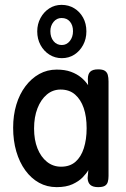

<svg xmlns="http://www.w3.org/2000/svg" viewBox="-20 -760 518 789"><path d="M383 9Q362 9 351.5 0Q341 -9 340 -28L343 -61Q335 -47 319.5 -31Q304 -15 278 -3Q252 9 213 9Q173 9 140.5 -9Q108 -27 84 -60Q60 -93 47 -137.5Q34 -182 34 -235Q34 -286 47 -329.5Q60 -373 84.5 -405.5Q109 -438 141.5 -456Q174 -474 213 -474Q247 -474 271.5 -465Q296 -456 313.5 -441.5Q331 -427 342 -410L341 -435Q341 -456 351 -465.5Q361 -475 383 -475Q402 -475 411 -469Q420 -463 423 -452Q426 -441 426 -425V-37Q426 -23 423 -12.5Q420 -2 411 3.5Q402 9 383 9ZM231 -75Q267 -75 290 -95Q313 -115 324.5 -151Q336 -187 336 -233Q336 -281 324 -316Q312 -351 288.5 -371.5Q265 -392 229 -392Q197 -392 172.5 -371.5Q148 -351 134 -315Q120 -279 120 -232Q120 -185 134 -150Q148 -115 173 -95Q198 -75 231 -75ZM234 -521Q206 -521 183 -535.5Q160 -550 146.5 -575Q133 -600 133 -631Q133 -661 146.5 -686Q160 -711 182.5 -725.5Q205 -740 233 -740Q262 -740 285 -726Q308 -712 321.5 -687.5Q335 -663 335 -631Q335 -600 321.5 -575Q308 -550 285.5 -535.5Q263 -521 234 -521ZM234 -575Q254 -575 267 -591.5Q280 -608 280 -632Q280 -656 267.5 -671Q255 -686 233 -686Q213 -686 200 -670Q187 -654 187 -632Q187 -607 200 -591Q213 -575 234 -575Z"/></svg>

Font: Fredoka SemiCondensed
Style: Regular
Weight: 400
Width: 4
Designer: Ben Nathan
Foundry: Milena B. Brandão, Ben Nathan
Version: Version 2.001